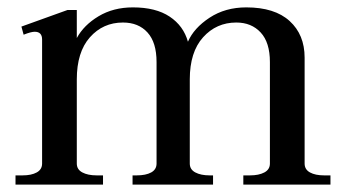

<svg xmlns="http://www.w3.org/2000/svg" viewBox="-20 -500 937 520"><path d="M875 -25V0H639V-25H657Q681 -25 696 -33Q711 -41 711 -57V-332Q711 -385 686 -412Q661 -439 620 -439Q566 -439 530 -399Q494 -359 494 -285V-57Q494 -41 509 -33Q524 -25 548 -25H557V0H339V-25H350Q375 -25 389.5 -33Q404 -41 404 -57V-332Q404 -385 379.5 -412Q355 -439 313 -439Q259 -439 223.5 -399Q188 -359 188 -285V-57Q188 -41 203 -33Q218 -25 242 -25H259V0H22V-25H41Q65 -25 79.5 -33Q94 -41 94 -57V-393Q94 -414 74 -414Q64 -414 44 -406L38 -428L163 -473H188V-397Q207 -432 247 -456Q287 -480 340 -480Q402 -480 439.5 -455Q477 -430 489 -387Q505 -424 547.5 -452Q590 -480 647 -480Q724 -480 764.5 -443Q805 -406 805 -344V-57Q805 -41 819.5 -33Q834 -25 858 -25Z"/></svg>

Font: TavirajRegular
Style: Regular
Weight: 400
Designer: Katatrad Team
Foundry: CadsonDemak
Version: Version 1.001